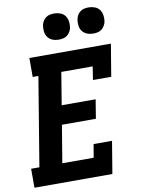

<svg xmlns="http://www.w3.org/2000/svg" viewBox="-102 -1029 804 1097"><g transform="rotate(-10 300.0 -480.5)"><path d="M7 0V-110H55L140 -625H107V-735H580L549 -548H443L455 -625H273L242 -437H439L421 -327H224L188 -110H370L383 -187H490L459 0ZM491 -809Q472 -809 455.5 -815.5Q439 -822 428.5 -835.5Q418 -849 415.5 -867Q413 -885 416 -904Q418 -916 424.5 -928Q431 -940 442 -948Q453 -956 465.5 -958.5Q478 -961 491 -961Q509 -961 526 -954.5Q543 -948 553 -934.5Q563 -921 566 -903Q569 -885 566 -866Q564 -854 557 -842Q550 -830 539.5 -822Q529 -814 516 -811.5Q503 -809 491 -809ZM291 -809Q272 -809 255.5 -815.5Q239 -822 228.5 -835.5Q218 -849 215.5 -867Q213 -885 216 -904Q218 -916 224.5 -928Q231 -940 242 -948Q253 -956 265.5 -958.5Q278 -961 291 -961Q309 -961 326 -954.5Q343 -948 353 -934.5Q363 -921 366 -903Q369 -885 366 -866Q364 -854 357 -842Q350 -830 339.5 -822Q329 -814 316 -811.5Q303 -809 291 -809Z"/></g></svg>

Font: Iosevka Etoile XBdObl
Style: Regular
Weight: 800
Italic angle: -9°
Designer: Belleve Invis
Foundry: Belleve Invis
Version: Version 15.5.2; ttfautohint (v1.8.4)